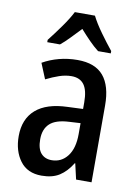

<svg xmlns="http://www.w3.org/2000/svg" viewBox="-87 -824 647 893"><g transform="rotate(10 236.5 -378.0)"><path d="M245 -549Q328 -549 367.5 -502Q407 -455 407 -363V0H334L317 -74H315Q289 -32 256 -11Q223 10 172 10Q105 10 70.5 -36.5Q36 -83 36 -153Q36 -234 87 -278.5Q138 -323 237 -326L309 -329V-360Q309 -417 289.5 -443.5Q270 -470 230 -470Q202 -470 172.5 -460Q143 -450 111 -434L81 -507Q116 -527 157.5 -538Q199 -549 245 -549ZM256 -259Q193 -256 165 -230Q137 -204 137 -156Q137 -111 155.5 -90Q174 -69 206 -69Q252 -69 280.5 -106Q309 -143 309 -210V-262ZM288 -766Q305 -732 335 -690.5Q365 -649 391 -617V-606H331Q309 -623 286.5 -646Q264 -669 241 -695Q216 -669 193.5 -645.5Q171 -622 151 -606H91V-617Q117 -650 147 -692Q177 -734 193 -766Z"/></g></svg>

Font: Noto Sans Khmer Condensed Medium
Style: Regular
Weight: 500
Width: 3
Designer: Danh Hong and the Monotype Design Team
Foundry: Monotype Imaging Inc.
Version: Version 2.004; ttfautohint (v1.8.4.7-5d5b)